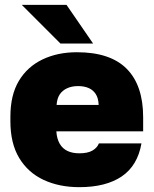

<svg xmlns="http://www.w3.org/2000/svg" viewBox="-20 -760 635 794"><path d="M308 14Q225 14 160.5 -16Q96 -46 59.5 -106.5Q23 -167 23 -258V-278Q23 -367 58 -425.5Q93 -484 155.5 -514Q218 -544 298 -544Q436 -544 504 -475.5Q572 -407 572 -275V-217H213Q215 -186 227 -165.5Q239 -145 259.5 -135.5Q280 -126 308 -126Q343 -126 362.5 -137.5Q382 -149 389 -167H565Q549 -75 483.5 -30.5Q418 14 308 14ZM303 -404Q277 -404 257.5 -395Q238 -386 227 -369.5Q216 -353 214 -326H388Q387 -354 376 -371Q365 -388 346.5 -396Q328 -404 303 -404ZM230 -580 70 -740H255L365 -580Z"/></svg>

Font: Golos Text ExtraBold
Style: Regular
Weight: 800
Designer: A.Korolkova, Vitaly Kuzmin
Foundry: ParaType Ltd
Version: Version 2.004